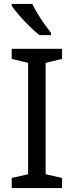

<svg xmlns="http://www.w3.org/2000/svg" viewBox="-20 -964 379 984"><path d="M298 0H40V-52L124 -71V-642L40 -662V-714H298V-662L214 -642V-71L298 -52ZM145 -944Q156 -922 172.5 -894.5Q189 -867 207.5 -841Q226 -815 241 -796V-784H182Q159 -802 130 -830.5Q101 -859 76.5 -887.5Q52 -916 40 -934V-944Z"/></svg>

Font: RS Noto Sans
Style: Regular
Weight: 400
Designer: Monotype Design Team
Foundry: Monotype Imaging Inc.
Version: Version 3.10